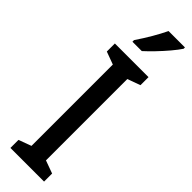

<svg xmlns="http://www.w3.org/2000/svg" viewBox="-318 -934 928 928"><g transform="rotate(45 146.0 -470.0)"><path d="M261 0H31V-55L96 -79V-635L31 -659V-714H261V-659L195 -635V-79L261 -55ZM284 -931Q271 -911 247 -882.5Q223 -854 196.5 -826.5Q170 -799 149 -780H85V-791Q139 -871 172 -940H284Z"/></g></svg>

Font: Noto Sans Telugu ExtraCondensed Medium
Style: Regular
Weight: 500
Width: 2
Designer: Jelle Bosma - Monotype Design Team
Foundry: Monotype Imaging Inc.
Version: Version 2.005; ttfautohint (v1.8.4.7-5d5b)